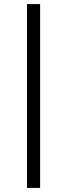

<svg xmlns="http://www.w3.org/2000/svg" viewBox="-20 -780 328 938"><path d="M112 138V-760H176V138Z"/></svg>

Font: IBM Plex Sans Condensed
Style: Regular
Weight: 400
Width: 3
Designer: Mike Abbink, Paul van der Laan, Pieter van Rosmalen
Foundry: Bold Monday
Version: Version 1.1